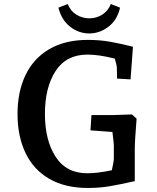

<svg xmlns="http://www.w3.org/2000/svg" viewBox="-20 -918 778 953"><path d="M67 -352Q67 -462 106.5 -545Q146 -628 224.5 -674Q303 -720 416 -720Q474 -720 525.5 -711Q577 -702 640 -686L628 -524L561 -528L560 -581Q560 -592 550 -627Q472 -647 414 -647Q309 -647 256 -565.5Q203 -484 203 -353Q203 -222 256 -140Q309 -58 413 -58Q465 -58 535 -73Q545 -117 545 -128V-196Q545 -209 538 -263L429 -271L434 -347H545L635 -350L658 -329Q649 -217 649 -180V-19Q579 -3 526.5 6Q474 15 416 15Q303 15 224.5 -30.5Q146 -76 106.5 -159Q67 -242 67 -352ZM423 -827Q458 -827 487 -845Q516 -863 530 -898L576 -880Q562 -819 518.5 -785.5Q475 -752 423 -752Q371 -752 328 -785.5Q285 -819 270 -880L316 -898Q330 -863 359.5 -845Q389 -827 423 -827Z"/></svg>

Font: Andada Pro
Style: Bold
Weight: 700
Designer: Carolina Giovagnoli
Foundry: Huerta Tipografica
Version: Version 3.005; ttfautohint (v1.8.4)